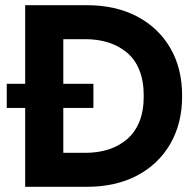

<svg xmlns="http://www.w3.org/2000/svg" viewBox="-20 -720 757 740"><path d="M6 -397H77V-700H314Q425 -700 507.5 -657Q590 -614 636 -535.5Q682 -457 682 -350Q682 -244 636 -165Q590 -86 507.5 -43Q425 0 314 0H77V-304H6ZM224 -131H310Q356 -131 396.5 -143.5Q437 -156 468.5 -182.5Q500 -209 517 -250.5Q534 -292 534 -350Q534 -408 517 -450Q500 -492 468.5 -518Q437 -544 396.5 -556.5Q356 -569 310 -569H224V-397H340V-304H224Z"/></svg>

Font: Venryn Sans SemiBold
Style: Regular
Weight: 600
Designer: Owen Earl, indestructible type* (font) & Cristiano Sobral (main changes)
Version: Version 3.60;October 28, 2020;FontCreator 13.0.0.2681 64-bit